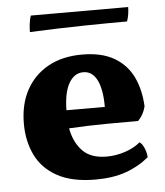

<svg xmlns="http://www.w3.org/2000/svg" viewBox="-49 -674 624 727"><g transform="rotate(-5 263.5 -311.0)"><path d="M286 9Q196 9 140 -22Q84 -53 58.5 -106Q33 -159 33 -225Q33 -299 62.5 -353Q92 -407 146 -437Q200 -467 275 -467Q349 -467 396.5 -439.5Q444 -412 467.5 -363.5Q491 -315 494 -251Q486 -219 465 -198Q415 -198 343 -197.5Q271 -197 202 -193Q212 -139 243.5 -106.5Q275 -74 335 -74Q370 -74 405 -85.5Q440 -97 463 -117Q473 -111 480.5 -93.5Q488 -76 489 -58Q449 -25 400 -8Q351 9 286 9ZM274 -400Q240 -400 219.5 -365Q199 -330 198 -262H344Q344 -329 326 -364.5Q308 -400 274 -400ZM86 -569Q86 -581 88 -599.5Q90 -618 95 -631H465Q465 -621 463 -606Q461 -591 456 -577Q391 -577 293.5 -575.5Q196 -574 86 -569Z"/></g></svg>

Font: Vollkorn ExtraBold
Style: Regular
Weight: 800
Designer: Friedrich Althausen
Foundry: Friedrich Althausen
Version: Version 5.000; ttfautohint (v1.8.3)